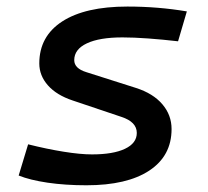

<svg xmlns="http://www.w3.org/2000/svg" viewBox="-20 -547 626 577"><path d="M239.7 9.8Q176.3 9.8 123 2Q69.8 -5.9 36.1 -19.5L64.5 -113.3Q121.1 -99.1 171.1 -91.1Q221.2 -83 256.3 -83Q320.3 -83 355.7 -99.9Q391.1 -116.7 391.1 -147.5Q391.1 -180.7 344.7 -195.8L198.2 -245.1Q149.9 -261.2 124 -290.5Q98.1 -319.8 98.1 -356.4Q98.1 -438 167.2 -482.7Q236.3 -527.3 362.8 -527.3Q455.1 -527.3 541.5 -512.7L515.1 -422.9Q469.2 -428.2 425.5 -431.4Q381.8 -434.6 348.1 -434.6Q278.8 -434.6 241 -416.7Q203.1 -398.9 203.1 -366.2Q203.1 -341.3 239.7 -330.1L388.7 -282.7Q440.4 -266.1 468 -233.6Q495.6 -201.2 495.6 -159.2Q495.6 -78.6 428.7 -34.4Q361.8 9.8 239.7 9.8Z"/></svg>

Font: CaskaydiaCove NFP
Style: Italic
Weight: 400
Italic angle: -10°
Designer: Aaron Bell
Foundry: Saja Typeworks
Version: Version 2111.001; VTT 6.35;Nerd Fonts 3.1.1